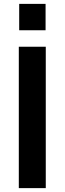

<svg xmlns="http://www.w3.org/2000/svg" viewBox="-20 -970 333 990"><path d="M216 0H77V-729H216ZM79 -814V-950H215V-814Z"/></svg>

Font: BDO Grotesk DemiBold
Style: Regular
Weight: 600
Designer: Deni Anggara
Foundry: Lokal Container
Version: Version 2.000